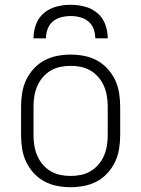

<svg xmlns="http://www.w3.org/2000/svg" viewBox="-20 -770 590 802"><path d="M275 12Q247 12 218.5 6.5Q190 1 165 -12.5Q140 -26 120.5 -47.5Q101 -69 89 -94.5Q77 -120 72.5 -148.5Q68 -177 68 -205V-325Q68 -353 72.5 -381.5Q77 -410 89 -435.5Q101 -461 120.5 -482.5Q140 -504 165 -517.5Q190 -531 218.5 -536.5Q247 -542 275 -542Q303 -542 331.5 -536.5Q360 -531 385 -517.5Q410 -504 429.5 -482.5Q449 -461 461 -435.5Q473 -410 477.5 -381.5Q482 -353 482 -325V-205Q482 -177 477.5 -148.5Q473 -120 461 -94.5Q449 -69 429.5 -47.5Q410 -26 385 -12.5Q360 1 331.5 6.5Q303 12 275 12ZM275 -35Q297 -35 318.5 -39.5Q340 -44 358.5 -55Q377 -66 391.5 -83Q406 -100 414.5 -120Q423 -140 426.5 -161.5Q430 -183 430 -205V-325Q430 -347 426.5 -368.5Q423 -390 414.5 -410Q406 -430 391.5 -447Q377 -464 358.5 -475Q340 -486 318.5 -490.5Q297 -495 275 -495Q253 -495 231.5 -490.5Q210 -486 191.5 -475Q173 -464 158.5 -447Q144 -430 135.5 -410Q127 -390 123.5 -368.5Q120 -347 120 -325V-205Q120 -183 123.5 -161.5Q127 -140 135.5 -120Q144 -100 158.5 -83Q173 -66 191.5 -55Q210 -44 231.5 -39.5Q253 -35 275 -35ZM120 -610Q120 -640 130.5 -668.5Q141 -697 164 -716Q187 -735 216 -742.5Q245 -750 275 -750Q305 -750 334 -742.5Q363 -735 386 -716Q409 -697 419.5 -668.5Q430 -640 430 -610H378Q378 -630 371 -649Q364 -668 349 -680.5Q334 -693 314.5 -698Q295 -703 275 -703Q255 -703 235.5 -698Q216 -693 201 -680.5Q186 -668 179 -649Q172 -630 172 -610Z"/></svg>

Font: Lode Dark
Style: Regular
Weight: 400
Monospace: yes
Designer: Belleve Invis
Foundry: Belleve Invis
Version: Version 29.2.0; ttfautohint (v1.8.3)